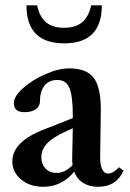

<svg xmlns="http://www.w3.org/2000/svg" viewBox="-20 -699 496 730"><path d="M224.1 -534.2Q80.6 -534.2 80.6 -678.7H121.1Q129.9 -635.7 154.8 -614.5Q179.7 -593.3 223.6 -593.3Q267.6 -593.3 292.5 -614.5Q317.4 -635.7 326.7 -678.7H367.2Q367.2 -534.2 224.1 -534.2ZM145 11.2Q94.2 11.2 60.5 -16.4Q26.9 -43.9 26.9 -85.4Q26.9 -160.2 147.5 -207L256.8 -250V-257.8Q256.8 -335 243.9 -365Q231 -395 197.8 -395Q166.5 -395 149.2 -373.5Q131.8 -352.1 131.8 -313Q131.8 -294.4 115.7 -283.4Q99.6 -272.5 72.8 -272.5Q32.7 -272.5 32.7 -307.1Q32.7 -332.5 67.6 -363.8Q102.5 -395 152.6 -417Q202.6 -439 243.2 -439Q308.6 -439 335.9 -403.6Q363.3 -368.2 363.3 -282.7Q363.3 -252.9 360.8 -101.6Q360.4 -73.2 368.2 -56.2Q376 -39.1 390.6 -39.1Q409.7 -39.1 432.6 -63L449.7 -50.3Q421.9 11.2 353.5 11.2Q320.3 11.2 296.4 -3.4Q272.5 -18.1 262.2 -46.4Q214.8 11.2 145 11.2ZM137.2 -101.6Q137.2 -74.7 153.3 -58.1Q169.4 -41.5 195.3 -41.5Q227.1 -41.5 255.9 -71.3Q254.4 -83 254.4 -96.2Q256.3 -173.3 256.8 -211.4L229 -198.7Q181.6 -177.2 159.4 -154.1Q137.2 -130.9 137.2 -101.6Z"/></svg>

Font: Elstob 14pt SemiBold
Style: Regular
Weight: 600
Designer: Peter S. Baker
Version: Version 1.015